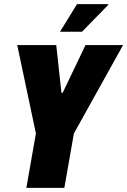

<svg xmlns="http://www.w3.org/2000/svg" viewBox="-20 -905 613 925"><path d="M107 0 153 -262 63 -688H251L276 -458H282L392 -688H573L336 -262L290 0ZM269 -752 351 -885H501V-881L375 -752Z"/></svg>

Font: Archivo ExtraCondensed Black
Style: Italic
Weight: 900
Width: 2
Italic angle: -10°
Designer: Hector Gatti
Foundry: Omnibus-Type
Version: Version 2.001